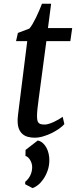

<svg xmlns="http://www.w3.org/2000/svg" viewBox="-20 -711 399 1005"><path d="M177.7 24.4Q192.9 27.8 204.1 37.8Q215.3 47.9 222.9 61.8Q230.5 75.7 234.4 92.8Q238.3 109.9 238.3 127Q238.3 156.7 229.2 182.1Q220.2 207.5 206.8 226.8Q193.4 246.1 178 258.1Q162.6 270 149.9 273.4L111.8 253.4V240.7Q128.9 227.1 138.7 206.8Q148.4 186.5 148.4 163.1Q148.4 154.8 145.8 145.3Q143.1 135.7 138.2 127.4Q133.3 119.1 127 113Q120.6 106.9 113.3 105.5L113.8 73.7ZM72.3 -77.6Q72.3 -79.6 72.3 -83.3Q72.3 -86.9 72.8 -94.2Q73.2 -101.6 74.7 -113.5Q76.2 -125.5 78.6 -144.5L122.6 -495.6H64L73.7 -538.6L133.8 -561.5Q142.1 -570.8 150.9 -585.9Q159.7 -601.1 168.5 -619.1Q177.2 -637.2 185.3 -656Q193.4 -674.8 199.7 -691.4H247.6L231 -564H357.9L348.1 -495.6H222.7L182.1 -190.4Q178.2 -162.6 176 -140.6Q173.8 -118.7 173.8 -104.5Q173.8 -90.8 175.5 -82Q177.2 -73.2 181.9 -68.1Q186.5 -63 194.3 -61Q202.1 -59.1 214.8 -59.1Q224.1 -59.1 237.1 -63.2Q250 -67.4 263.2 -73.5Q276.4 -79.6 288.3 -86.7Q300.3 -93.8 308.1 -99.6L316.9 -61.5Q308.1 -50.8 290.8 -38.3Q273.4 -25.9 252 -15.1Q230.5 -4.4 206.5 2.7Q182.6 9.8 161.6 9.8Q143.6 9.8 127.2 5.6Q110.8 1.5 98.6 -8.8Q86.4 -19 79.3 -35.9Q72.3 -52.7 72.3 -77.6Z"/></svg>

Font: Merriweather
Style: Italic
Weight: 400
Italic angle: -7°
Designer: Eben Sorkin ( eben@eyebytes.com )
Foundry: Eben Sorkin ( eben@eyebytes.com )
Version: Version 1.005; ttfautohint (v0.97) -l 13 -r 13 -G 200 -x 24 